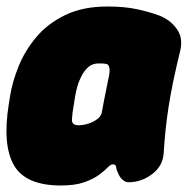

<svg xmlns="http://www.w3.org/2000/svg" viewBox="-21 -545 577 590"><path d="M166 25Q58 25 22 -37Q-14 -99 6 -225L10 -250Q17 -294 36.5 -342Q56 -390 91 -431.5Q126 -473 180 -499Q234 -525 309 -525Q362 -525 401 -516.5Q440 -508 469 -497Q502 -484 522 -456.5Q542 -429 533 -390Q521 -341 512 -298Q503 -255 497 -216.5Q491 -178 487.5 -142.5Q484 -107 482 -74Q479 -34 446 -9.5Q413 15 374 15Q365 15 357 8.5Q349 2 344 -8Q337 -22 336 -31Q335 -40 326 -40Q319 -40 309.5 -30Q300 -20 283 -7.5Q266 5 238 15Q210 25 166 25ZM221 -160Q234 -160 250 -165Q266 -170 278 -179Q290 -188 292 -200Q296 -222 298.5 -235.5Q301 -249 304 -262.5Q307 -276 311 -298Q324 -349 302 -349Q297 -350 291.5 -350Q286 -350 281 -350Q263 -350 250.5 -339Q238 -328 229.5 -311.5Q221 -295 216.5 -278.5Q212 -262 210 -250L206 -225Q201 -196 200 -178Q199 -160 221 -160Z"/></svg>

Font: Winky Sans Black
Style: Italic
Weight: 900
Italic angle: -8.97852°
Designer: Simon Atzbach
Foundry: typofactur
Version: Version 1.205